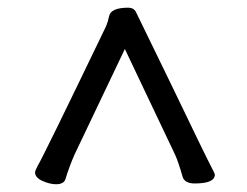

<svg xmlns="http://www.w3.org/2000/svg" viewBox="-20 -743 640 497"><path d="M125 -266.1Q108.9 -266.1 89.8 -274.7Q70.8 -283.2 70.8 -296.9Q70.8 -300.8 77.1 -313Q91.3 -335.9 254.9 -675.8Q259.8 -688 262.2 -700.2Q266.1 -723.1 312 -723.1Q326.2 -723.1 332 -711.7Q337.9 -700.2 422.9 -524.9Q514.6 -334 525.4 -314Q536.1 -293.9 536.1 -291Q536.1 -268.1 483.9 -268.1Q459 -268.1 453.1 -284.2Q440.9 -326.2 433.1 -342.8L303.2 -616.2L172.9 -342.8Q159.7 -313 148.9 -277.8Q144 -266.1 125 -266.1Z"/></svg>

Font: LXGW WenKai Screen R
Style: Regular
Weight: 400
Designer: Fontworks Inc.
Version: Version 1.235;May 31, 2022